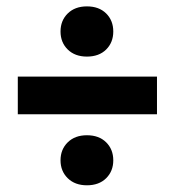

<svg xmlns="http://www.w3.org/2000/svg" viewBox="-20 -628 539 590"><path d="M462.4 -392.6V-276.9H34.7V-392.6ZM166 -531.2Q166 -564.9 188.2 -586.7Q210.4 -608.4 247.1 -608.4Q284.2 -608.4 306.2 -586.7Q328.1 -564.9 328.1 -531.2Q328.1 -497.6 306.2 -475.8Q284.2 -454.1 247.1 -454.1Q210.4 -454.1 188.2 -475.8Q166 -497.6 166 -531.2ZM166 -135.3Q166 -168.9 188.2 -190.7Q210.4 -212.4 247.1 -212.4Q284.2 -212.4 306.2 -190.7Q328.1 -168.9 328.1 -135.3Q328.1 -102.1 306.2 -80.3Q284.2 -58.6 247.1 -58.6Q210.4 -58.6 188.2 -80.3Q166 -102.1 166 -135.3Z"/></svg>

Font: Roboto Condensed ExtraBold
Style: Regular
Weight: 800
Designer: Christian Robertson
Foundry: Google
Version: Version 3.008; 2023